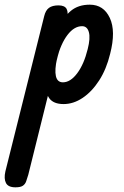

<svg xmlns="http://www.w3.org/2000/svg" viewBox="-101 -445 531 821"><path d="M-35 356Q-66 356 -75.5 337.5Q-85 319 -78 288L88 -376Q94 -401 108.5 -411.5Q123 -422 149 -422Q176 -422 184 -406.5Q192 -391 185 -362L20 302Q15 318 11 330Q7 342 -3 349Q-13 356 -35 356ZM171 0Q128 0 110 -24.5Q92 -49 94.5 -97Q97 -145 114 -215Q130 -280 150.5 -326.5Q171 -373 202.5 -399Q234 -425 283 -425Q342 -425 368.5 -368.5Q395 -312 370 -215Q354 -149 323 -101Q292 -53 252.5 -26.5Q213 0 171 0ZM168 -93Q200 -93 229 -131.5Q258 -170 274 -235Q286 -282 279 -307.5Q272 -333 250 -333Q216 -333 187.5 -295.5Q159 -258 143 -195Q132 -146 138 -119.5Q144 -93 168 -93Z"/></svg>

Font: Edu TAS Beginner SemiBold
Style: Regular
Weight: 600
Version: Version 1.003